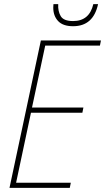

<svg xmlns="http://www.w3.org/2000/svg" viewBox="-20 -910 509 930"><path d="M26 0 178 -714H469L464 -689H199L135 -389H384L379 -364H130L58 -25H323L318 0ZM334 -783Q432 -783 455 -890H432Q413 -808 334 -808Q288 -808 274 -832Q260 -856 262 -890H239Q239 -888 238.5 -883.5Q238 -879 238 -873Q238 -833 261.5 -808Q285 -783 334 -783Z"/></svg>

Font: Noto Sans UI SemiCondensed Thin
Style: Italic
Weight: 250
Width: 4
Italic angle: -12°
Designer: Monotype Design Team
Foundry: Monotype Imaging Inc.
Version: Version 1.901